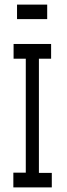

<svg xmlns="http://www.w3.org/2000/svg" viewBox="-20 -814 290 834"><path d="M38 0V-64H92V-559H39V-623H202V-559H149V-63H205V0ZM54 -731V-794H185V-731Z"/></svg>

Font: Inconsolata UltraCondensed Medium
Style: Regular
Weight: 500
Width: 1
Monospace: yes
Designer: Raph Levien, Cyreal, Brenton Simpson
Foundry: Raph Levien, Cyreal, Google
Version: Version 3.001; ttfautohint (v1.8.2.53-6de2)